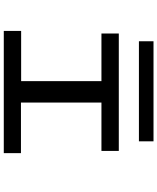

<svg xmlns="http://www.w3.org/2000/svg" viewBox="74 -926 851 1040"><g transform="rotate(90 500.0 -405.5)"><path d="M147 0V-94H419V-529H161V-623H797V-529H535V-93H809V0ZM203 -732V-811H745V-732Z"/></g></svg>

Font: Inconsolata UltraExpanded SemiBold
Style: Regular
Weight: 600
Width: 9
Monospace: yes
Designer: Raph Levien, Cyreal, Brenton Simpson
Foundry: Raph Levien, Cyreal, Google
Version: Version 3.001; ttfautohint (v1.8.2.53-6de2)